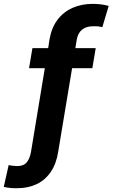

<svg xmlns="http://www.w3.org/2000/svg" viewBox="-64 -780 589 1004"><path d="M436.5 -528.3 418.9 -423.3H313L240.2 14.2Q230.5 76.2 201.7 118.7Q172.9 161.1 128.4 182.6Q84 204.1 26.4 204.1Q7.8 204.6 -8.5 203.1Q-24.9 201.7 -44.4 197.3L-18.6 83Q-10.3 85.4 3.9 86.9Q18.1 88.4 26.9 88.4Q60.1 88.4 76.2 68.4Q92.3 48.3 98.1 14.2L170.4 -423.3H87.9L105.5 -528.3H188L194.8 -573.2Q205.1 -634.3 236.1 -675.8Q267.1 -717.3 314.5 -738.5Q361.8 -759.8 421.9 -759.8Q444.8 -759.8 466.1 -756.8Q487.3 -753.9 504.4 -749L471.2 -638.2Q461.9 -640.6 451.2 -641.8Q440.4 -643.1 423.3 -642.6Q388.7 -643.1 366.2 -625.7Q343.8 -608.4 337.4 -573.2L330.1 -528.3Z"/></svg>

Font: Inter 17pt
Style: Bold Italic
Weight: 700
Italic angle: -9.3988°
Version: Version 4.001;git-66647c0bb